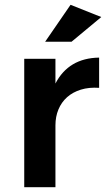

<svg xmlns="http://www.w3.org/2000/svg" viewBox="-20 -780 443 800"><path d="M278 -606H168L274 -760L402 -709ZM211 -432Q266 -538 393 -540V-414Q351 -417 317 -406.5Q283 -396 259.5 -375Q236 -354 223.5 -324Q211 -294 211 -258V0H81V-535H211Z"/></svg>

Font: QuotatisMedium
Style: Regular
Weight: 500
Designer: Julieta Ulanovsky
Foundry: Quotatis-Medium
Version: Version 4.000;PS 004.000;hotconv 1.0.88;makeotf.lib2.5.64775